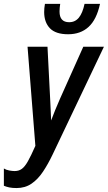

<svg xmlns="http://www.w3.org/2000/svg" viewBox="-53 -953 552 982"><path d="M31.7 8.8Q9.8 8.8 -5.4 5.6Q-20.5 2.4 -33.2 -2.9V-91.3Q-22 -84 -5.9 -81.1Q10.3 -78.1 22 -78.1Q43.5 -78.1 58.8 -89.4Q74.2 -100.6 89.8 -128.4Q105.5 -156.2 127.9 -207L87.9 -713.9H189.9L203.6 -445.3Q205.1 -421.9 206.3 -388.4Q207.5 -355 208.5 -336.9Q218.3 -362.3 229.7 -391.1Q241.2 -419.9 254.9 -450.2L373 -713.9H478.5L216.8 -164.1Q192.9 -113.8 166.7 -74.7Q140.6 -35.6 107.9 -13.4Q75.2 8.8 31.7 8.8ZM295.4 -777.8Q231.9 -777.8 202.4 -808.3Q172.9 -838.9 172.9 -891.6Q172.9 -910.6 176.8 -933.1H254.9Q253.4 -923.3 252.4 -913.3Q251.5 -903.3 251.5 -894Q251.5 -839.4 300.8 -839.4Q331.5 -839.4 350.6 -863Q369.6 -886.7 379.4 -933.1H458.5Q440.9 -852.5 399.9 -815.2Q358.9 -777.8 295.4 -777.8Z"/></svg>

Font: Open Sans Condensed SemiBold
Style: Italic
Weight: 600
Width: 3
Italic angle: -12°
Designer: Monotype Design Team
Foundry: Monotype Imaging Inc.
Version: Version 3.000; ttfautohint (v1.8.4)